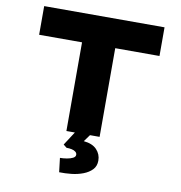

<svg xmlns="http://www.w3.org/2000/svg" viewBox="-99 -791 1061 1128"><g transform="rotate(10 432.0 -227.0)"><path d="M329 0V-529H73V-700H791V-529H527V0ZM329 246 319 162Q338 162 359.5 158.5Q381 155 395.5 147.5Q410 140 410 128Q410 117 401 110Q392 103 378 100Q364 97 347 97L327 81L395 -24H487L440 41Q492 46 518 73.5Q544 101 544 139Q544 172 524 193Q504 214 471.5 226.5Q439 239 401.5 243Q364 247 329 246Z"/></g></svg>

Font: Lexend Mega ExtraBold
Style: Regular
Weight: 800
Designer: Bonnie Shaver-Troup, Thomas Jockin
Foundry: Lexend
Version: Version 1.007